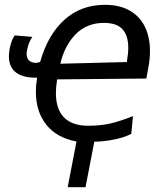

<svg xmlns="http://www.w3.org/2000/svg" viewBox="-20 -576 642 797"><path d="M129 -194.5Q129 -224 134 -253.5Q76 -252.5 46.5 -275Q17 -297.5 17 -342.5Q17 -354.5 19.5 -371Q23 -389 28 -403.2Q33 -417.5 41 -429L114.5 -423Q98 -400 92 -366Q90.5 -358.5 90.5 -352Q90.5 -334.5 100.8 -324.8Q111 -315 131.5 -315L146.5 -318.5Q178.5 -432 247.5 -494Q316.5 -556 415.5 -556Q476.5 -556 518.5 -532Q560.5 -508 581.5 -464.8Q602.5 -421.5 602.5 -364Q602.5 -332 597 -302.5L587.5 -250L217 -246.5Q212 -212.5 212 -190.5Q212 -122.5 246 -88.2Q280 -54 347 -54Q398 -54 438.8 -63.5Q479.5 -73 532 -94L525 -20.5Q497 -5.5 453.5 3.2Q410 12 371.5 12L335 201H261L297.5 11.5Q214.5 -4.5 171.8 -58.8Q129 -113 129 -194.5ZM512.5 -377.5Q512.5 -428 488.5 -454.5Q464.5 -481 411.5 -481Q340.5 -481 294.2 -434Q248 -387 230.5 -311.5L506.5 -318.5Q512.5 -355.5 512.5 -377.5Z"/></svg>

Font: JuliaMono MediumItalic
Style: Regular
Weight: 500
Italic angle: -9°
Monospace: yes
Designer: cormullion
Foundry: corm
Version: Version 0.049; ttfautohint (v1.8.4)